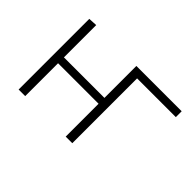

<svg xmlns="http://www.w3.org/2000/svg" viewBox="-92 -723 950 950"><g transform="rotate(45 383.0 -248.5)"><path d="M90 0V-494.5L136 -497V-271H419.5V-494.5H736.5V-453.5H465.5V0H419.5V-230H136V0Z"/></g></svg>

Font: Heraclito ExtraLight
Style: Regular
Weight: 200
Designer: Kostas Bartsokas (font) & Cristiano Sobral (main changes)
Foundry: Kostas Bartsokas (font) & Cristiano Sobral (main changes)
Version: Version 1.00;July 8, 2020;FontCreator 13.0.0.2655 64-bit